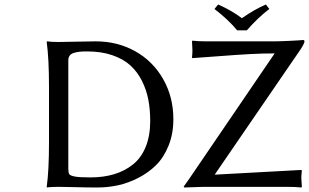

<svg xmlns="http://www.w3.org/2000/svg" viewBox="-20 -832 1376 855"><path d="M382.8 -42Q440.9 -42 488 -56.2Q535.2 -70.3 571.8 -99.4Q608.4 -128.4 628.7 -177.7Q648.9 -227.1 648.9 -293Q648.9 -343.8 640.6 -387.7Q632.3 -431.6 612.1 -471.9Q591.8 -512.2 560.5 -540.8Q529.3 -569.3 480.2 -586.2Q431.2 -603 368.2 -603Q347.7 -603 334 -601.6Q320.3 -600.1 308.1 -596.2Q295.9 -592.3 290 -584Q284.2 -575.7 284.2 -563V-82Q284.2 -63.5 288.3 -56.6Q292.5 -49.8 313 -45.9Q333.5 -42 382.8 -42ZM241.2 -645Q273.4 -645 323.7 -646.5Q374 -647.9 405.8 -647.9Q502.9 -647.9 581.8 -604Q660.6 -560.1 706.3 -480.2Q752 -400.4 752 -300.8Q752 -236.3 730.7 -183.6Q709.5 -130.9 675.3 -96.9Q641.1 -63 595.9 -39.8Q550.8 -16.6 505.4 -6.8Q460 2.9 414.1 2.9Q362.8 2.9 318.1 1.5Q273.4 0 241.2 0Q225.6 0 212.4 0.7Q199.2 1.5 194.3 2L189 2.9L188 0Q198.2 -71.3 198.2 -200.2V-444.8Q198.2 -569.8 188 -645L189.9 -647.9Q207 -645 241.2 -645ZM936 -54.2 1321.8 -75.2 1324.2 -71.8Q1321.8 -52.2 1321.8 -39.1Q1321.8 -35.2 1324.2 0L1321.8 2.9Q1297.9 0 1251 0H888.2L800.8 2.9L797.9 -1Q804.2 -9.3 813.5 -22.7Q822.8 -36.1 824.2 -38.1Q1201.7 -591.3 1203.1 -594.2Q1150.4 -594.2 1091.8 -591.1Q1033.2 -587.9 955.1 -581.8Q877 -575.7 836.9 -573.2L835 -576.2Q836.9 -591.8 836.9 -608.9Q836.9 -619.6 835 -647.9L836.9 -650.9Q861.3 -647.9 897.9 -647.9H1202.1Q1224.6 -647.9 1270.3 -650.1Q1315.9 -652.3 1329.1 -653.8Q1335.9 -653.8 1335.9 -647.9Q1335.9 -635.7 1306.2 -594.2ZM1036.1 -696.8Q999.5 -742.2 935.1 -792L951.2 -812Q1010.3 -786.1 1057.1 -751Q1114.7 -791 1164.1 -812L1179.2 -792Q1128.9 -753.9 1079.1 -696.8Z"/></svg>

Font: Linear Smooth
Style: Regular
Weight: 400
Designer: Philipp H. Poll, Flanker
Foundry: Philipp H. Poll, reworked by Flanker
Version: Version 1.061 | FøM Fix